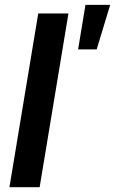

<svg xmlns="http://www.w3.org/2000/svg" viewBox="-20 -784 481 804"><path d="M266.6 -727.5 146 0H19.5L140.1 -727.5ZM307.1 -577.1 337.9 -763.7H441.4L384.8 -577.1Z"/></svg>

Font: Inter 18pt SemiBold
Style: Italic
Weight: 600
Italic angle: -9.3988°
Designer: Rasmus Andersson
Foundry: rsms
Version: Version 4.001;git-66647c0bb